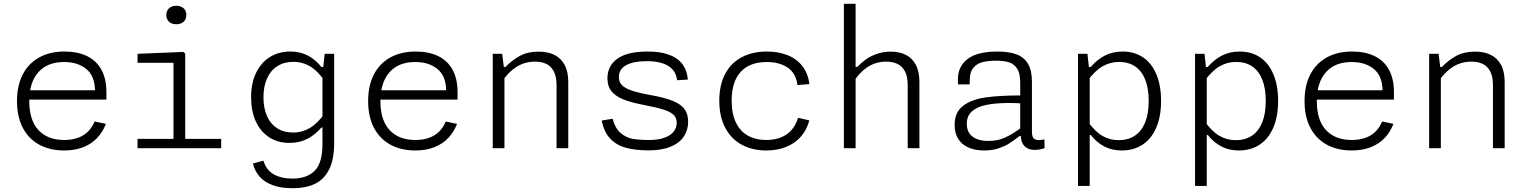

<svg xmlns="http://www.w3.org/2000/svg" viewBox="-20 -785 8100 1017"><path d="M321.5 -512Q391.5 -512 441.2 -487.8Q491 -463.5 517.2 -415.5Q543.5 -367.5 543.5 -298V-257.5H114.5V-307H511L483 -283V-304.5Q483 -381 438 -418.8Q393 -456.5 319 -456.5Q230.5 -456.5 182.8 -402Q135 -347.5 135 -250Q135 -148 183.8 -95.8Q232.5 -43.5 320 -43.5Q379 -43.5 419.8 -67.8Q460.5 -92 481 -141.5L541 -129Q524.5 -86.5 495.2 -55Q466 -23.5 422 -5.8Q378 12 320 12Q244.5 12 188.2 -18.5Q132 -49 101 -107.8Q70 -166.5 70 -250Q70 -331.5 100.5 -390.5Q131 -449.5 187.8 -480.8Q244.5 -512 321.5 -512Z M899 0V-480L921.5 -452.5H708.5V-500L951.5 -510L961 -501V0ZM708.5 -49.5H1151.5V0H708.5ZM861 -705.5Q861 -728.5 875.8 -741.5Q890.5 -754.5 914 -754.5Q937.5 -754.5 952.2 -741.5Q967 -728.5 967 -705.5Q967 -682.5 952.2 -669.5Q937.5 -656.5 914 -656.5Q898.5 -656.5 886.5 -662.2Q874.5 -668 867.8 -679.2Q861 -690.5 861 -705.5Z M1517.5 -512Q1553.5 -512 1583.8 -501.8Q1614 -491.5 1638 -473.5Q1662 -455.5 1682.5 -430H1700V-356Q1661.5 -411 1621.5 -434.2Q1581.5 -457.5 1535 -457.5Q1485.5 -457.5 1449.8 -435Q1414 -412.5 1394.8 -370.2Q1375.5 -328 1375.5 -269.5Q1375.5 -213 1393.8 -171Q1412 -129 1447.5 -106Q1483 -83 1533 -83Q1579 -83 1619 -105.8Q1659 -128.5 1700 -183.5V-110H1683Q1649.5 -71 1608 -49.5Q1566.5 -28 1513.5 -28Q1451.5 -28 1405.5 -58Q1359.5 -88 1334.8 -142.5Q1310 -197 1310 -269.5Q1310 -344 1336.2 -398.8Q1362.5 -453.5 1409.5 -482.8Q1456.5 -512 1517.5 -512ZM1529.5 212Q1467.5 212 1423.5 195.5Q1379.5 179 1354.2 149.5Q1329 120 1320 81L1375.5 66Q1389.5 115 1429.5 138Q1469.5 161 1529.5 161Q1604.5 161 1646.2 120.2Q1688 79.5 1688 -22V-410H1690L1700 -500H1750V-28Q1750 57.5 1724.2 110.8Q1698.5 164 1649.8 188Q1601 212 1529.5 212Z M2181.5 -512Q2251.5 -512 2301.2 -487.8Q2351 -463.5 2377.2 -415.5Q2403.5 -367.5 2403.5 -298V-257.5H1974.5V-307H2371L2343 -283V-304.5Q2343 -381 2298 -418.8Q2253 -456.5 2179 -456.5Q2090.5 -456.5 2042.8 -402Q1995 -347.5 1995 -250Q1995 -148 2043.8 -95.8Q2092.5 -43.5 2180 -43.5Q2239 -43.5 2279.8 -67.8Q2320.5 -92 2341 -141.5L2401 -129Q2384.5 -86.5 2355.2 -55Q2326 -23.5 2282 -5.8Q2238 12 2180 12Q2104.5 12 2048.2 -18.5Q1992 -49 1961 -107.8Q1930 -166.5 1930 -250Q1930 -331.5 1960.5 -390.5Q1991 -449.5 2047.8 -480.8Q2104.5 -512 2181.5 -512Z M2652 0H2590V-500H2640L2650 -420H2652ZM2928 0V-333.5Q2928 -380.5 2912.8 -408.2Q2897.5 -436 2872.2 -447.2Q2847 -458.5 2814.5 -458.5Q2758.5 -458.5 2714.8 -430.2Q2671 -402 2638 -351V-430.5H2658Q2690.5 -465 2732.2 -488.2Q2774 -511.5 2834.5 -511.5Q2881.5 -511.5 2916.2 -494.5Q2951 -477.5 2970.5 -441.8Q2990 -406 2990 -351V0Z M3623.5 -363.5 3566.5 -360Q3561 -410 3520.2 -435.5Q3479.5 -461 3405.5 -461Q3336 -461 3297 -440Q3258 -419 3258 -376.5Q3258 -355 3269.8 -339.5Q3281.5 -324 3308.2 -312.2Q3335 -300.5 3382 -290Q3401.5 -286.5 3420.5 -282.5Q3499.5 -268.5 3543.2 -250.8Q3587 -233 3606 -207Q3625 -181 3625 -141Q3625 -95.5 3601.8 -61.2Q3578.5 -27 3531.8 -7.8Q3485 11.5 3416 11.5Q3343.5 11.5 3293 -3Q3242.5 -17.5 3210.8 -52.2Q3179 -87 3167 -146.5L3225 -156Q3238.5 -105 3267.8 -80.2Q3297 -55.5 3331.5 -49.5Q3366 -43.5 3417.5 -43.5Q3467.5 -43.5 3500.5 -55.8Q3533.5 -68 3549 -88.8Q3564.5 -109.5 3564.5 -134.5Q3564.5 -160 3548.8 -176Q3533 -192 3496 -204Q3459 -216 3388.5 -229.5Q3319.5 -242.5 3278.2 -260Q3237 -277.5 3217.2 -303.8Q3197.5 -330 3197.5 -370Q3197.5 -436 3250 -474Q3302.5 -512 3411 -512Q3475.5 -512 3521 -496.2Q3566.5 -480.5 3592.8 -447.5Q3619 -414.5 3623.5 -363.5Z M4039 12Q3966 12 3909.8 -18Q3853.5 -48 3821.8 -107.5Q3790 -167 3790 -252Q3790 -334.5 3820.8 -393Q3851.5 -451.5 3908.5 -481.8Q3965.5 -512 4042.5 -512Q4103 -512 4151.2 -493Q4199.5 -474 4229.8 -435.2Q4260 -396.5 4267.5 -339.5L4204.5 -334.5Q4195 -398.5 4151.5 -427.5Q4108 -456.5 4041.5 -456.5Q3950.5 -456.5 3903 -404Q3855.5 -351.5 3855.5 -252Q3855.5 -183 3878 -136.2Q3900.5 -89.5 3941.8 -66.5Q3983 -43.5 4039 -43.5Q4102 -43.5 4145.5 -72.5Q4189 -101.5 4207 -161L4267 -147.5Q4254 -98 4222.8 -62Q4191.5 -26 4144.8 -7Q4098 12 4039 12Z M4450 0V-765H4512V0ZM4788 0V-333.5Q4788 -380.5 4772.8 -408.2Q4757.5 -436 4732.2 -447.2Q4707 -458.5 4674.5 -458.5Q4619 -458.5 4575.8 -430.2Q4532.5 -402 4501 -351V-430.5H4521Q4540.5 -451.5 4565 -469.2Q4589.5 -487 4623.5 -499.2Q4657.5 -511.5 4698.5 -511.5Q4744.5 -511.5 4778.2 -494.5Q4812 -477.5 4831 -441.8Q4850 -406 4850 -351V0Z M5446 -353V-87Q5446 -66.5 5452.2 -56.2Q5458.5 -46 5472.8 -43.8Q5487 -41.5 5512.5 -46.5V0Q5486 9 5461.5 9Q5434.5 9 5418 -1.8Q5401.5 -12.5 5394.2 -30Q5387 -47.5 5387 -69.5L5384 -78V-347.5Q5384 -395.5 5368 -421Q5352 -446.5 5323.5 -455.2Q5295 -464 5251 -463.5Q5209.5 -463 5180.8 -454.8Q5152 -446.5 5134.5 -424.2Q5117 -402 5116.5 -362L5116 -338H5054V-365.5Q5054 -433 5105.2 -472.5Q5156.5 -512 5263 -512Q5324.5 -512 5364.5 -497Q5404.5 -482 5425.2 -447Q5446 -412 5446 -353ZM5325.5 -239.5Q5253 -239.5 5203.8 -229.2Q5154.5 -219 5127.8 -194.8Q5101 -170.5 5101 -129Q5101 -99.5 5114.5 -79.2Q5128 -59 5153.8 -48.8Q5179.5 -38.5 5215.5 -38.5Q5265 -38.5 5304.2 -56.5Q5343.5 -74.5 5392 -110.5L5398 -64.5H5381Q5342.5 -36 5322.5 -23.2Q5302.5 -10.5 5269.2 0.8Q5236 12 5193.5 12Q5144.5 12 5109.2 -3.8Q5074 -19.5 5055.2 -49.8Q5036.5 -80 5036.5 -123.5Q5036.5 -190 5080.8 -224Q5125 -258 5199.2 -268.8Q5273.5 -279.5 5390.5 -279.5L5404 -236.5Q5383 -238 5362.5 -238.8Q5342 -239.5 5325.5 -239.5Z M5752 200H5690V-500H5740L5750 -410H5752ZM5922.5 12Q5869 12 5828.8 -9.5Q5788.5 -31 5757.5 -70H5740V-144Q5778.5 -89 5818.5 -65.8Q5858.5 -42.5 5905 -42.5Q5955 -42.5 5990.8 -66Q6026.5 -89.5 6045.5 -136Q6064.5 -182.5 6064.5 -250.5Q6064.5 -317 6046.2 -363Q6028 -409 5992.8 -433Q5957.5 -457 5907 -457Q5861 -457 5821 -434.2Q5781 -411.5 5740 -356.5V-430H5757Q5790.5 -469 5832 -490.5Q5873.5 -512 5926.5 -512Q5989 -512 6034.8 -481Q6080.5 -450 6105.2 -391.2Q6130 -332.5 6130 -250.5Q6130 -166.5 6104 -107.5Q6078 -48.5 6031.2 -18.2Q5984.5 12 5922.5 12Z M6372 200H6310V-500H6360L6370 -410H6372ZM6542.5 12Q6489 12 6448.8 -9.5Q6408.5 -31 6377.5 -70H6360V-144Q6398.5 -89 6438.5 -65.8Q6478.5 -42.5 6525 -42.5Q6575 -42.5 6610.8 -66Q6646.5 -89.5 6665.5 -136Q6684.5 -182.5 6684.5 -250.5Q6684.5 -317 6666.2 -363Q6648 -409 6612.8 -433Q6577.5 -457 6527 -457Q6481 -457 6441 -434.2Q6401 -411.5 6360 -356.5V-430H6377Q6410.5 -469 6452 -490.5Q6493.5 -512 6546.5 -512Q6609 -512 6654.8 -481Q6700.5 -450 6725.2 -391.2Q6750 -332.5 6750 -250.5Q6750 -166.5 6724 -107.5Q6698 -48.5 6651.2 -18.2Q6604.5 12 6542.5 12Z M7141.5 -512Q7211.5 -512 7261.2 -487.8Q7311 -463.5 7337.2 -415.5Q7363.5 -367.5 7363.5 -298V-257.5H6934.5V-307H7331L7303 -283V-304.5Q7303 -381 7258 -418.8Q7213 -456.5 7139 -456.5Q7050.5 -456.5 7002.8 -402Q6955 -347.5 6955 -250Q6955 -148 7003.8 -95.8Q7052.5 -43.5 7140 -43.5Q7199 -43.5 7239.8 -67.8Q7280.5 -92 7301 -141.5L7361 -129Q7344.5 -86.5 7315.2 -55Q7286 -23.5 7242 -5.8Q7198 12 7140 12Q7064.5 12 7008.2 -18.5Q6952 -49 6921 -107.8Q6890 -166.5 6890 -250Q6890 -331.5 6920.5 -390.5Q6951 -449.5 7007.8 -480.8Q7064.5 -512 7141.5 -512Z M7612 0H7550V-500H7600L7610 -420H7612ZM7888 0V-333.5Q7888 -380.5 7872.8 -408.2Q7857.5 -436 7832.2 -447.2Q7807 -458.5 7774.5 -458.5Q7718.5 -458.5 7674.8 -430.2Q7631 -402 7598 -351V-430.5H7618Q7650.5 -465 7692.2 -488.2Q7734 -511.5 7794.5 -511.5Q7841.5 -511.5 7876.2 -494.5Q7911 -477.5 7930.5 -441.8Q7950 -406 7950 -351V0Z"/></svg>

Font: Monaspace Neon Var ExtraLight
Style: Regular
Weight: 200
Designer: Riley Cran and the Lettermatic Team
Version: Version 1.200 (Monaspace Neon Var)